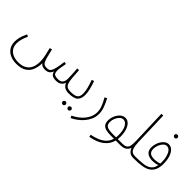

<svg xmlns="http://www.w3.org/2000/svg" viewBox="45 -1587 2691 2691"><g transform="rotate(45 1391.0 -241.0)"><path d="M278 231Q217 231 163.5 209Q110 187 77 141Q44 95 44 24Q44 -13 54.5 -58Q65 -103 97 -169L128 -154Q106 -107 93.5 -63Q81 -19 81 20Q81 82 109 121Q137 160 182.5 178Q228 196 281 196Q348 196 390.5 176Q433 156 456.5 123.5Q480 91 489 52Q498 13 498 -25Q498 -80 485 -138.5Q472 -197 457 -257L492 -268Q506 -211 513.5 -179Q521 -147 529 -119Q544 -68 562.5 -49Q581 -30 622 -30Q645 -30 662.5 -35.5Q680 -41 693.5 -63Q707 -85 718 -133Q729 -181 740 -266L775 -260Q766 -206 760 -172.5Q754 -139 754 -113Q754 -85 760 -66.5Q766 -48 785.5 -39Q805 -30 846 -30Q941 -30 941 -133Q941 -156 939.5 -191.5Q938 -227 936 -264Q934 -301 931 -327L966 -330Q971 -243 976 -185Q981 -127 992 -93.5Q1003 -60 1027 -45Q1051 -30 1095 -30Q1105 -30 1109 -25Q1113 -20 1113 -13Q1113 -6 1107.5 -0.5Q1102 5 1090 5Q1039 5 1007 -17Q975 -39 962 -77Q950 -37 919 -16Q888 5 844 5Q787 5 762.5 -13.5Q738 -32 731 -69Q714 -27 687.5 -11Q661 5 621 5Q586 5 565.5 -6Q545 -17 534 -34Q532 40 508.5 100Q485 160 430 195.5Q375 231 278 231Z M1090 5 1095 -30Q1178 -30 1209 -54Q1240 -78 1240 -138Q1240 -183 1226 -237.5Q1212 -292 1188 -358L1223 -371Q1245 -310 1259.5 -251Q1274 -192 1274 -146Q1274 -69 1234.5 -32Q1195 5 1090 5ZM1253 175Q1240 175 1230.5 165.5Q1221 156 1221 144Q1221 131 1230.5 122Q1240 113 1253 113Q1265 113 1274 122Q1283 131 1283 144Q1283 156 1274 165.5Q1265 175 1253 175ZM1145 175Q1132 175 1122.5 165.5Q1113 156 1113 144Q1113 131 1122.5 122Q1132 113 1145 113Q1157 113 1166 122Q1175 131 1175 144Q1175 156 1166 165.5Q1157 175 1145 175Z M1357 230 1341 197Q1408 165 1458.5 119.5Q1509 74 1537 19.5Q1565 -35 1565 -92Q1565 -143 1545 -196Q1525 -249 1488 -312L1522 -330Q1558 -265 1578.5 -206Q1599 -147 1599 -95Q1599 -37 1578 12.5Q1557 62 1522 103.5Q1487 145 1444 177Q1401 209 1357 230Z M1729 230 1721 196Q1782 184 1837.5 162Q1893 140 1933.5 102.5Q1974 65 1991 5H1925Q1875 5 1835.5 -4.5Q1796 -14 1773.5 -40Q1751 -66 1751 -117Q1751 -165 1770.5 -211Q1790 -257 1824 -287Q1858 -317 1899 -317Q1961 -317 1999 -252Q2037 -187 2037 -75Q2037 -52 2034 -30H2121Q2140 -30 2140 -13Q2140 5 2117 5H2027Q2005 93 1930 150.5Q1855 208 1729 230ZM1931 -30H1999Q2002 -53 2002 -78Q2002 -176 1971 -228.5Q1940 -281 1895 -281Q1867 -281 1842 -257.5Q1817 -234 1801 -197.5Q1785 -161 1785 -122Q1785 -81 1803.5 -61.5Q1822 -42 1855 -36Q1888 -30 1931 -30Z M2117 5 2122 -30Q2176 -30 2200 -49.5Q2224 -69 2229 -108.5Q2234 -148 2232 -205L2215 -713H2251L2267 -207Q2270 -137 2281.5 -98.5Q2293 -60 2316.5 -45Q2340 -30 2378 -30Q2396 -30 2396 -13Q2396 -6 2390 -0.5Q2384 5 2373 5Q2325 5 2296.5 -19.5Q2268 -44 2256 -79Q2242 -40 2210.5 -17.5Q2179 5 2117 5Z M2373 5 2378 -30Q2452 -30 2519 -36.5Q2586 -43 2625 -67Q2646 -79 2665 -103Q2684 -127 2693 -175Q2669 -164 2641 -160Q2613 -156 2589 -156Q2529 -156 2488 -185Q2447 -214 2447 -281Q2447 -315 2457.5 -351Q2468 -387 2487.5 -417.5Q2507 -448 2534 -466.5Q2561 -485 2593 -485Q2638 -485 2669.5 -450.5Q2701 -416 2717 -360Q2733 -304 2733 -239Q2733 -176 2715 -127Q2697 -78 2649 -44Q2612 -18 2544.5 -6.5Q2477 5 2373 5ZM2482 -287Q2482 -248 2497 -227Q2512 -206 2537.5 -198.5Q2563 -191 2594 -191Q2620 -191 2648 -196Q2676 -201 2697 -210Q2698 -227 2698 -245Q2698 -294 2685.5 -341Q2673 -388 2649 -418.5Q2625 -449 2588 -449Q2561 -449 2536.5 -424.5Q2512 -400 2497 -362.5Q2482 -325 2482 -287ZM2584 -604Q2571 -604 2561.5 -613Q2552 -622 2552 -634Q2552 -647 2561.5 -656Q2571 -665 2584 -665Q2596 -665 2605 -656Q2614 -647 2614 -634Q2614 -622 2605 -613Q2596 -604 2584 -604Z"/></g></svg>

Font: Noto Sans Arabic UI SmCn XLt
Style: Regular
Weight: 200
Width: 4
Designer: Monotype Design Team, Nadine Chahine and Nizar Qandah
Foundry: Monotype Imaging Inc.
Version: Version 2.010; ttfautohint (v1.8.4.7-5d5b)